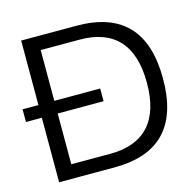

<svg xmlns="http://www.w3.org/2000/svg" viewBox="-106 -773 897 877"><g transform="rotate(-15 342.0 -335.0)"><path d="M330 -670H68V-365H-7V-305H68V0H330C543 0 649 -111 649 -335C649 -559 543 -670 330 -670ZM143 -65V-305H360V-365H143V-605H327C490 -605 573 -514 573 -335C573 -157 490 -65 327 -65Z"/></g></svg>

Font: LT Wave Text Light
Style: Regular
Weight: 300
Designer: Daniel Lyons
Version: Version 2.5 (Glyphs App)